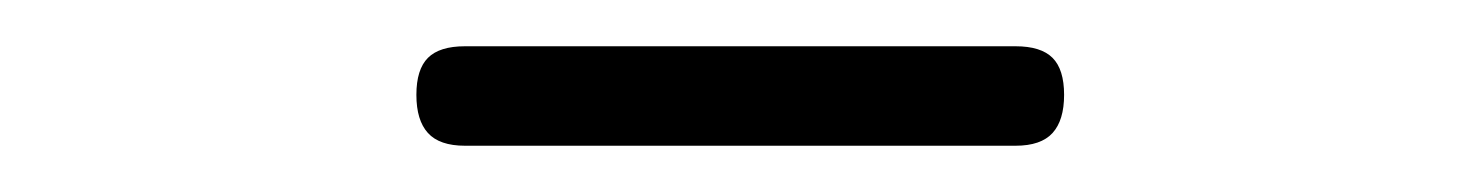

<svg xmlns="http://www.w3.org/2000/svg" viewBox="-20 -747 640 83"><path d="M181 -684Q170 -684 165 -689.5Q160 -695 160 -706Q160 -717 165 -722Q170 -727 181 -727H419Q430 -727 435 -722Q440 -717 440 -706Q440 -695 435 -689.5Q430 -684 419 -684Z"/></svg>

Font: Maple Mono NL Thin
Style: Regular
Weight: 250
Monospace: yes
Designer: subframe7536
Version: Version 7.000